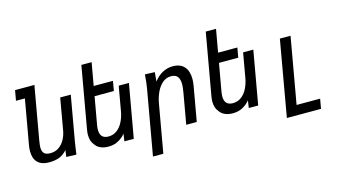

<svg xmlns="http://www.w3.org/2000/svg" viewBox="-103 -1188 3205 1789"><g transform="rotate(-15 1500.0 -293.0)"><path d="M88.5 -137.5Q88.5 -167.5 94 -196.5L170 -626.5H84L101.5 -725H288L198 -214.5Q190.5 -168.5 190.5 -147.5Q190.5 -110.5 208 -91.2Q225.5 -72 269 -72Q315.5 -72 350.5 -96.2Q385.5 -120.5 407 -159.8Q428.5 -199 436.5 -244.5L490 -550H592L515.5 -115.5Q509.5 -84 503.5 -36.5Q502.5 -28.5 498 3.5L401 0L410 -64Q374.5 -24 333 -8.2Q291.5 7.5 236 7.5Q162 7.5 125.2 -30.2Q88.5 -68 88.5 -137.5Z M681 -47.5Q665.5 -64.5 657.2 -89.5Q649 -114.5 649 -145.5Q649 -168 653.5 -193.5L759 -792H858L819 -572.5H1005L988.5 -478.5H802.5L755 -210.5Q751 -185.5 751 -167.5Q751 -82 832 -82Q878.5 -82 913.8 -108.8Q949 -135.5 971.2 -179.5Q993.5 -223.5 1003 -276L1045 -515H1143.5L1052.5 0L962 -0.5L972.5 -72Q949 -40.5 906.5 -15.8Q864 9 807.5 9Q764 9 731.2 -5.5Q698.5 -20 681 -47.5Z M1308 -553.5 1402.5 -550 1395 -462Q1432 -510 1478.5 -534.8Q1525 -559.5 1577 -559.5Q1650 -559.5 1687.5 -517Q1725 -474.5 1725 -398Q1725 -369.5 1718.5 -330.5L1660 0H1558.5L1611 -298Q1619.5 -349 1619.5 -376Q1619.5 -422 1600.8 -448Q1582 -474 1537.5 -474Q1489.5 -474 1453.5 -442Q1417.5 -410 1395.5 -360.8Q1373.5 -311.5 1364 -257L1282.5 205.5H1182.5L1292.5 -417.5Q1298.5 -451 1301.5 -479.5Q1304.5 -508 1308 -553.5Z M1881 -47.5Q1865.5 -64.5 1857.2 -89.5Q1849 -114.5 1849 -145.5Q1849 -168 1853.5 -193.5L1959 -792H2058L2019 -572.5H2205L2188.5 -478.5H2002.5L1955 -210.5Q1951 -185.5 1951 -167.5Q1951 -82 2032 -82Q2078.5 -82 2113.8 -108.8Q2149 -135.5 2171.2 -179.5Q2193.5 -223.5 2203 -276L2245 -515H2343.5L2252.5 0L2162 -0.5L2172.5 -72Q2149 -40.5 2106.5 -15.8Q2064 9 2007.5 9Q1964 9 1931.2 -5.5Q1898.5 -20 1881 -47.5Z M2609 -550H2712L2599.5 87.5H2826.5L2810 181.5H2480.5Z"/></g></svg>

Font: JuliaMono MediumItalic
Style: Regular
Weight: 500
Italic angle: -9°
Monospace: yes
Designer: cormullion
Foundry: corm
Version: Version 0.049; ttfautohint (v1.8.4)